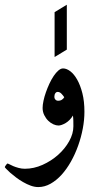

<svg xmlns="http://www.w3.org/2000/svg" viewBox="-57 -550 396 798"><path d="M293.9 -85.4Q293.9 -51.8 287.1 -15.6Q280.3 20.5 267.8 55.4Q255.4 90.3 237.8 121.6Q220.2 152.8 199 176.3Q177.7 199.7 153.1 213.6Q128.4 227.5 102.1 227.5Q86.9 227.5 70.8 221.7Q54.7 215.8 39.1 206.8Q23.4 197.8 9.8 187.5Q-3.9 177.2 -14.4 168Q-24.9 158.7 -31 152.1Q-37.1 145.5 -37.1 144.5Q-37.1 143.6 -35.6 141.1Q-34.2 138.7 -32.2 136Q-30.3 133.3 -28.3 131.3Q-26.4 129.4 -25.4 129.4Q-23.9 129.4 -17.8 132.8Q-11.7 136.2 -2 140.4Q7.8 144.5 20.3 147.9Q32.7 151.4 46.4 151.4Q83.5 151.4 119.6 135.3Q155.8 119.1 184.3 93.8Q212.9 68.4 230.5 36.9Q248 5.4 248 -24.9Q248 -37.1 247.8 -48.1Q247.6 -59.1 246.1 -69.8Q240.2 -59.6 232.4 -51.8Q224.6 -43.9 216.1 -38.8Q207.5 -33.7 199.7 -31Q191.9 -28.3 186 -28.3Q176.3 -28.3 164.8 -33.4Q153.3 -38.6 143.6 -48.1Q133.8 -57.6 127 -71.3Q120.1 -85 120.1 -101.6Q120.1 -114.3 123.8 -131.3Q127.4 -148.4 133.8 -166.5Q140.1 -184.6 148.4 -202.4Q156.7 -220.2 166.3 -234.4Q175.8 -248.5 185.8 -257.1Q195.8 -265.6 205.1 -265.6Q219.7 -265.6 235.4 -253.7Q251 -241.7 263.9 -218.8Q276.9 -195.8 285.4 -162.4Q293.9 -128.9 293.9 -85.4ZM210 -146Q205.6 -152.8 198.5 -160.4Q191.4 -168 182.6 -168Q176.8 -168 172.9 -162.4Q168.9 -156.7 168.9 -147Q168.9 -140.6 173.3 -136Q177.7 -131.3 184.6 -131.3Q194.3 -131.3 200.9 -136Q207.5 -140.6 210 -146ZM169.9 -313V-499.5L220.7 -530.3V-343.8Z"/></svg>

Font: Scheherazade
Style: Bold
Weight: 700
Version: Version 2.100 (build 932/914)